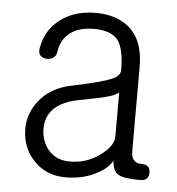

<svg xmlns="http://www.w3.org/2000/svg" viewBox="-45 -581 590 641"><g transform="rotate(5 250.0 -261.0)"><path d="M351.6 -133.8Q351.6 -102.5 309.6 -71.3Q264.6 -37.1 207 -37.1Q158.2 -37.1 130.9 -73.2Q110.4 -102.5 110.4 -138.7Q110.4 -187.5 146.5 -214.8Q168 -231.4 205.1 -241.2Q297.9 -258.8 322.3 -266.6Q338.9 -271.5 350.6 -280.3H351.6ZM251 -539.1Q181.6 -539.1 134.8 -504.9Q85 -468.8 74.2 -405.3Q71.3 -390.6 79.1 -380.9Q86.9 -373 99.6 -372.1Q111.3 -371.1 121.1 -377Q131.8 -383.8 133.8 -396.5Q138.7 -435.5 164.1 -458Q194.3 -485.4 250 -485.4Q306.6 -485.4 330.1 -456.1Q351.6 -426.8 351.6 -355.5Q351.6 -336.9 324.2 -325.2Q293.9 -311.5 196.3 -291Q121.1 -277.3 82 -225.6Q49.8 -183.6 49.8 -134.8Q49.8 -68.4 92.8 -25.4Q133.8 16.6 197.3 16.6Q256.8 16.6 301.8 -7.8Q338.9 -27.3 352.5 -52.7Q354.5 -18.6 372.1 -7.8Q389.6 3.9 447.3 3.9Q475.6 3.9 475.6 -23.4Q475.6 -49.8 448.2 -49.8Q429.7 -49.8 420.9 -59.6Q412.1 -69.3 412.1 -88.9V-374Q412.1 -464.8 358.4 -506.8Q316.4 -539.1 251 -539.1Z"/></g></svg>

Font: GulimChe
Style: Regular
Weight: 400
Monospace: yes
Version: Version 2.21